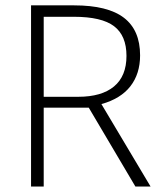

<svg xmlns="http://www.w3.org/2000/svg" viewBox="-20 -685 594 705"><path d="M140.5 -289.7V0H94V-665.3H252.3Q375.6 -665.3 435 -619.8Q494.4 -574.3 494.4 -481.8Q494.4 -414.1 458.8 -368.3Q423.2 -322.5 352.4 -302.8L532.9 0H477.2L305.9 -289.7ZM140.5 -623.4V-329.6H267.4Q352.9 -329.6 398.6 -367.5Q444.4 -405.5 444.4 -479.8Q444.4 -554.1 398.9 -588.7Q353.4 -623.4 250.8 -623.4Z"/></svg>

Font: Khula Light
Style: Regular
Weight: 300
Designer: Erin McLaughlin, Steve Matteson
Version: Version 1.002;PS 1.0;hotconv 1.0.72;makeotf.lib2.5.5900; ttf